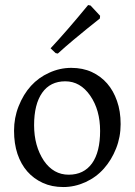

<svg xmlns="http://www.w3.org/2000/svg" viewBox="-20 -735 538 767"><path d="M116.2 -234.9Q116.2 -151.9 155.3 -92.8Q193.8 -37.1 254.4 -37.1Q314.9 -37.1 347.7 -82.5Q379.9 -127.9 379.9 -211.9Q379.9 -295.9 340.3 -353Q300.8 -410.2 240.7 -410.2Q180.7 -410.2 148.4 -364.3Q116.2 -318.4 116.2 -234.9ZM232.9 12.2Q187 12.2 150.9 -4.4Q77.6 -38.1 49.8 -120.1Q36.1 -161.1 36.1 -212.9Q36.1 -264.6 54.2 -310.1Q92.3 -406.7 176.3 -444.3Q218.8 -463.9 264.6 -463.9Q310.5 -463.9 346.7 -447.3Q418.9 -413.6 447.3 -332Q461.9 -291 461.9 -239.3Q461.9 -187.5 443.8 -142.1Q425.8 -96.2 395 -61.5Q364.3 -26.9 321.3 -7.3Q278.3 12.2 232.9 12.2ZM182.1 -542Q246.1 -610.4 332 -714.8L341.8 -712.9L379.9 -671.9L378.9 -661.1Q353 -641.1 327.6 -620.1Q301.8 -599.1 272.5 -574.7Q243.2 -550.3 210.9 -521L202.1 -522.9Z"/></svg>

Font: Alegreya-Regular
Style: Regular
Weight: 400
Designer: Juan Pablo del Peral
Foundry: Juan Pablo del Peral
Version: Version 1.003